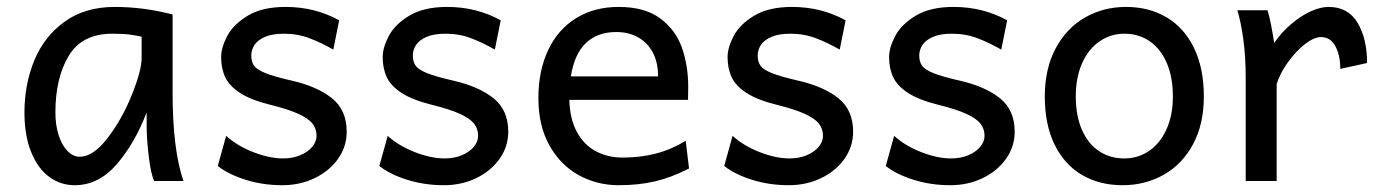

<svg xmlns="http://www.w3.org/2000/svg" viewBox="-20 -528 4012 560"><path d="M407.7 -161.1V-200.2Q373.5 -110.4 320.6 -49.1Q267.6 12.2 197.8 12.2Q156.2 12.2 123 -12.5Q89.8 -37.1 70.6 -85.2Q51.3 -133.3 51.3 -200.2Q51.3 -281.7 80.1 -351.8Q108.9 -421.9 168.5 -464.8Q228 -507.8 314.9 -507.8Q397.9 -507.8 483.4 -485.8V-258.8Q483.4 -91.3 515.1 0H429.7Q419.9 -21 413.8 -72.3Q407.7 -123.5 407.7 -161.1ZM307.6 -429.7Q219.2 -429.7 180.4 -365Q141.6 -300.3 141.6 -200.2Q141.6 -163.1 151.1 -133.5Q160.6 -104 177 -87.4Q193.4 -70.8 212.4 -70.8Q252 -70.8 293.9 -125.5Q335.9 -180.2 364.5 -251.2Q393.1 -322.3 393.1 -358.9V-420.9Q376 -424.8 357.9 -427.2Q339.8 -429.7 307.6 -429.7Z M808.1 -429.7Q774.4 -429.7 752.9 -420.4Q731.4 -411.1 722.2 -396.7Q712.9 -382.3 712.9 -366.2Q712.9 -347.7 721.2 -336.2Q729.5 -324.7 754.4 -314.7Q779.3 -304.7 830.1 -293Q905.3 -275.9 948.2 -241.5Q991.2 -207 991.2 -144Q991.2 -100.6 966.1 -64.9Q940.9 -29.3 897.9 -8.5Q855 12.2 803.2 12.2Q746.6 12.2 696.3 -3.7Q646 -19.5 615.2 -43.9L639.6 -131.8Q671.9 -102.5 719 -84.2Q766.1 -65.9 805.7 -65.9Q833.5 -65.9 855.7 -75.2Q877.9 -84.5 890.6 -99.6Q903.3 -114.7 903.3 -131.8Q903.3 -151.4 892.1 -166.5Q880.9 -181.6 851.6 -195.3Q822.3 -209 769 -222.2Q711.9 -236.3 680.4 -256.8Q648.9 -277.3 637 -302.7Q625 -328.1 625 -361.3Q625 -389.2 642.8 -423.1Q660.6 -457 702.9 -482.4Q745.1 -507.8 813 -507.8Q898.4 -507.8 969.2 -468.8L952.1 -383.3Q917.5 -403.3 882.8 -416.5Q848.1 -429.7 808.1 -429.7Z M1279.3 -429.7Q1245.6 -429.7 1224.1 -420.4Q1202.6 -411.1 1193.4 -396.7Q1184.1 -382.3 1184.1 -366.2Q1184.1 -347.7 1192.4 -336.2Q1200.7 -324.7 1225.6 -314.7Q1250.5 -304.7 1301.3 -293Q1376.5 -275.9 1419.4 -241.5Q1462.4 -207 1462.4 -144Q1462.4 -100.6 1437.3 -64.9Q1412.1 -29.3 1369.1 -8.5Q1326.2 12.2 1274.4 12.2Q1217.8 12.2 1167.5 -3.7Q1117.2 -19.5 1086.4 -43.9L1110.8 -131.8Q1143.1 -102.5 1190.2 -84.2Q1237.3 -65.9 1276.9 -65.9Q1304.7 -65.9 1326.9 -75.2Q1349.1 -84.5 1361.8 -99.6Q1374.5 -114.7 1374.5 -131.8Q1374.5 -151.4 1363.3 -166.5Q1352.1 -181.6 1322.8 -195.3Q1293.5 -209 1240.2 -222.2Q1183.1 -236.3 1151.6 -256.8Q1120.1 -277.3 1108.2 -302.7Q1096.2 -328.1 1096.2 -361.3Q1096.2 -389.2 1114 -423.1Q1131.8 -457 1174.1 -482.4Q1216.3 -507.8 1284.2 -507.8Q1369.6 -507.8 1440.4 -468.8L1423.3 -383.3Q1388.7 -403.3 1354 -416.5Q1319.3 -429.7 1279.3 -429.7Z M1640.6 -236.8Q1642.1 -181.2 1662.4 -143.6Q1682.6 -106 1717.3 -87.2Q1752 -68.4 1796.9 -68.4Q1846.7 -68.4 1891.8 -79.8Q1937 -91.3 1980 -117.2L1989.7 -36.6Q1938.5 -10.3 1890.4 1Q1842.3 12.2 1784.7 12.2Q1721.2 12.2 1667.7 -17.3Q1614.3 -46.9 1582.3 -104.2Q1550.3 -161.6 1550.3 -241.7Q1550.3 -321.8 1578.9 -382.1Q1607.4 -442.4 1660.4 -475.1Q1713.4 -507.8 1784.7 -507.8Q1860.4 -507.8 1905.5 -474.4Q1950.7 -440.9 1969 -388.7Q1987.3 -336.4 1987.3 -274.9Q1987.3 -245.6 1986.8 -236.8ZM1899.4 -305.2Q1899.4 -346.2 1883.8 -375.2Q1868.2 -404.3 1840.6 -419.4Q1813 -434.6 1777.3 -434.6Q1722.7 -434.6 1689 -402.6Q1655.3 -370.6 1645 -305.2Z M2285.2 -429.7Q2251.5 -429.7 2230 -420.4Q2208.5 -411.1 2199.2 -396.7Q2189.9 -382.3 2189.9 -366.2Q2189.9 -347.7 2198.2 -336.2Q2206.5 -324.7 2231.4 -314.7Q2256.3 -304.7 2307.1 -293Q2382.3 -275.9 2425.3 -241.5Q2468.3 -207 2468.3 -144Q2468.3 -100.6 2443.1 -64.9Q2418 -29.3 2375 -8.5Q2332 12.2 2280.3 12.2Q2223.6 12.2 2173.3 -3.7Q2123 -19.5 2092.3 -43.9L2116.7 -131.8Q2148.9 -102.5 2196 -84.2Q2243.2 -65.9 2282.7 -65.9Q2310.5 -65.9 2332.8 -75.2Q2355 -84.5 2367.7 -99.6Q2380.4 -114.7 2380.4 -131.8Q2380.4 -151.4 2369.1 -166.5Q2357.9 -181.6 2328.6 -195.3Q2299.3 -209 2246.1 -222.2Q2189 -236.3 2157.5 -256.8Q2126 -277.3 2114 -302.7Q2102.1 -328.1 2102.1 -361.3Q2102.1 -389.2 2119.9 -423.1Q2137.7 -457 2179.9 -482.4Q2222.2 -507.8 2290 -507.8Q2375.5 -507.8 2446.3 -468.8L2429.2 -383.3Q2394.5 -403.3 2359.9 -416.5Q2325.2 -429.7 2285.2 -429.7Z M2756.3 -429.7Q2722.7 -429.7 2701.2 -420.4Q2679.7 -411.1 2670.4 -396.7Q2661.1 -382.3 2661.1 -366.2Q2661.1 -347.7 2669.4 -336.2Q2677.7 -324.7 2702.6 -314.7Q2727.5 -304.7 2778.3 -293Q2853.5 -275.9 2896.5 -241.5Q2939.5 -207 2939.5 -144Q2939.5 -100.6 2914.3 -64.9Q2889.2 -29.3 2846.2 -8.5Q2803.2 12.2 2751.5 12.2Q2694.8 12.2 2644.5 -3.7Q2594.2 -19.5 2563.5 -43.9L2587.9 -131.8Q2620.1 -102.5 2667.2 -84.2Q2714.4 -65.9 2753.9 -65.9Q2781.7 -65.9 2804 -75.2Q2826.2 -84.5 2838.9 -99.6Q2851.6 -114.7 2851.6 -131.8Q2851.6 -151.4 2840.3 -166.5Q2829.1 -181.6 2799.8 -195.3Q2770.5 -209 2717.3 -222.2Q2660.2 -236.3 2628.7 -256.8Q2597.2 -277.3 2585.2 -302.7Q2573.2 -328.1 2573.2 -361.3Q2573.2 -389.2 2591.1 -423.1Q2608.9 -457 2651.1 -482.4Q2693.4 -507.8 2761.2 -507.8Q2846.7 -507.8 2917.5 -468.8L2900.4 -383.3Q2865.7 -403.3 2831.1 -416.5Q2796.4 -429.7 2756.3 -429.7Z M3264.2 -507.8Q3331.5 -507.8 3382.8 -477.3Q3434.1 -446.8 3462.6 -387.9Q3491.2 -329.1 3491.2 -246.6Q3491.2 -165.5 3459.5 -106.9Q3427.7 -48.3 3373.8 -18.1Q3319.8 12.2 3254.4 12.2Q3187 12.2 3135.7 -17.8Q3084.5 -47.9 3055.9 -106.2Q3027.3 -164.6 3027.3 -246.6Q3027.3 -327.6 3059.1 -387Q3090.8 -446.3 3144.8 -477.1Q3198.7 -507.8 3264.2 -507.8ZM3259.3 -65.9Q3298.8 -65.9 3331.1 -87.6Q3363.3 -109.4 3382.1 -150.4Q3400.9 -191.4 3400.9 -246.6Q3400.9 -302.7 3383.1 -344.2Q3365.2 -385.7 3333.3 -407.7Q3301.3 -429.7 3259.3 -429.7Q3219.7 -429.7 3187.3 -407.5Q3154.8 -385.3 3136.2 -343.8Q3117.7 -302.2 3117.7 -246.6Q3117.7 -190.4 3135.5 -149.7Q3153.3 -108.9 3185.3 -87.4Q3217.3 -65.9 3259.3 -65.9Z M3613.3 0V-300.3Q3613.3 -365.2 3606 -416.3Q3598.6 -467.3 3588.9 -498H3676.8Q3681.6 -484.4 3687.3 -455.3Q3692.9 -426.3 3696.3 -402.8Q3719.2 -435.5 3747.6 -459.2Q3775.9 -482.9 3804 -495.4Q3832 -507.8 3855 -507.8Q3912.1 -507.8 3939.7 -461.4Q3967.3 -415 3967.3 -344.2L3889.2 -327.1Q3889.2 -366.7 3874.8 -393.3Q3860.4 -419.9 3833 -419.9Q3813 -419.9 3786.6 -399.7Q3760.3 -379.4 3737.1 -347.4Q3713.9 -315.4 3703.6 -283.2V0Z"/></svg>

Font: Lesson One
Style: Regular
Weight: 400
Designer: But Ko, Victor Gaultney, Annie Olsen, Julie Remington, Don Collingsworth, Eric Hays, Becca Hirsbrunner
Version: Version 1.100